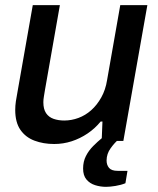

<svg xmlns="http://www.w3.org/2000/svg" viewBox="-20 -546 612 744"><path d="M391 178Q369 178 348.5 171.5Q328 165 315 149.5Q302 134 302 107Q302 80 313 58.5Q324 37 341 20Q358 3 375 -11H440V-6Q425 6 409 28Q393 50 393 76Q393 93 402.5 104.5Q412 116 436 116H474L466 164Q449 171 427.5 174.5Q406 178 391 178ZM190 12Q148 12 113.5 -1Q79 -14 59 -43Q39 -72 39 -120Q39 -136 41.5 -153.5Q44 -171 48 -191L107 -526H212L154 -196Q152 -183 150 -171.5Q148 -160 148 -150Q148 -123 158.5 -107.5Q169 -92 187.5 -85.5Q206 -79 229 -79Q257 -79 284 -89Q311 -99 333.5 -119Q356 -139 372.5 -168.5Q389 -198 395 -236L446 -526H551L458 0H374L377 -75H370Q348 -48 319 -28.5Q290 -9 257.5 1.5Q225 12 190 12Z"/></svg>

Font: Archivo SemiBold Medium
Style: Italic
Weight: 500
Italic angle: -10°
Version: Version 2.001